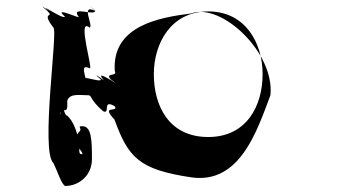

<svg xmlns="http://www.w3.org/2000/svg" viewBox="-20 -602 1130 639"><path d="M274 -285C286 -285 279 -270 323 -232C350 -219 316 -277 366 -246C381 -233 319 -285 363 -247C373 -227 314 -254 361 -204C407 -78 442 -38 615 -12C779 13 836 -169 880 -285C895 -426 717 -595 615 -557C512 -544 352 -517 362 -366C374 -342 313 -368 363 -323C378 -310 322 -362 366 -324C376 -318 291 -375 324 -337C339 -324 272 -375 316 -337C313 -324 224 -367 258 -320C273 -307 216 -356 260 -318C285 -315 234 -396 278 -375C293 -362 234 -548 278 -510C293 -515 245 -593 298 -565C313 -552 252 -606 296 -568C302 -545 214 -585 241 -547C256 -534 152 -585 196 -547C193 -534 106 -596 140 -568C155 -555 94 -603 138 -565C163 -542 114 -566 158 -510C173 -497 114 -97 158 -59C173 -28 183 7 196 17C246 17 286 -21 286 -72C286 -134 285 -182 254 -182C233 -182 258 -175 242 -162C214 -124 258 -99 254 -89C242 -89 244 -92 244 -126C235 -170 223 -199 204 -217C184 -217 184 -350 184 -265C184 -198 176 -225 186 -235C205 -235 204 -234 204 -268C214 -292 244 -285 274 -285ZM492 -355C492 -459 550 -564 673 -564C797 -564 854 -459 854 -355C854 -250 801 -146 673 -146C542 -146 492 -250 492 -355Z"/></svg>

Font: Hussar Przerywany
Style: Regular
Weight: 400
Foundry: Cannot Into Space Fonts
Version: Version 0.982